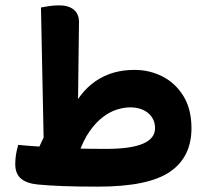

<svg xmlns="http://www.w3.org/2000/svg" viewBox="-20 -697 782 717"><path d="M375 -141Q469 -141 514 -160.5Q559 -180 559 -218Q559 -253 533.5 -274.5Q508 -296 466 -296Q443 -296 417 -288Q391 -280 365 -260.5Q339 -241 315.5 -208Q292 -175 274 -124L113 -120L156 -211L240 -270Q276 -352 337 -394Q398 -436 482 -436Q539 -436 587.5 -411Q636 -386 665.5 -337.5Q695 -289 695 -218Q695 -110 614 -55Q533 0 346 0Q270 0 216.5 -2Q163 -4 121 -8Q80 -12 58.5 -30Q37 -48 37 -84Q37 -102 39.5 -118.5Q42 -135 48 -156Q89 -152 122 -150Q155 -148 190 -147L240 -143Q272 -142 305.5 -141.5Q339 -141 375 -141ZM145 -79 133 -669Q142 -671 161.5 -674Q181 -677 201 -677Q236 -677 255.5 -661Q275 -645 275 -614L269 -129Z"/></svg>

Font: Baloo Bhaijaan 2
Style: Bold
Weight: 700
Designer: Sanskriti Dholi, Noopur Datye and Ek Type
Foundry: Ek Type
Version: Version 1.701